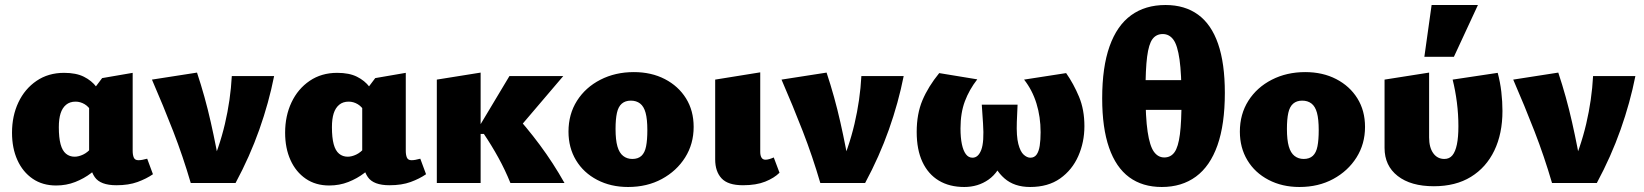

<svg xmlns="http://www.w3.org/2000/svg" viewBox="-20 -731 6569 767"><path d="M204 10Q150 10 110.5 -17Q71 -44 49.5 -91.5Q28 -139 28 -201Q28 -268 53.5 -322Q79 -376 126 -408Q173 -440 236 -440Q284 -440 315 -424.5Q346 -409 365 -384Q384 -359 395 -331L348 -281Q336 -304 318.5 -314.5Q301 -325 282 -325Q259 -325 244 -312.5Q229 -300 222 -278Q215 -256 215 -223Q215 -181 222 -155Q229 -129 243.5 -117Q258 -105 278 -105Q294 -105 312 -113.5Q330 -122 346 -141L391 -83Q372 -61 344 -39.5Q316 -18 280.5 -4Q245 10 204 10ZM445 9Q381 9 358.5 -23.5Q336 -56 336 -116V-350L388 -419L510 -440V-128Q510 -112 514.5 -101.5Q519 -91 533 -91Q540 -91 548.5 -92.5Q557 -94 568 -97L591 -35Q565 -17 529.5 -4Q494 9 445 9Z M742 0Q711 -106 672 -206.5Q633 -307 587 -413L767 -441Q799 -345 822 -243Q845 -141 861 -44H813Q856 -140 878.5 -236Q901 -332 906 -427H1075Q1054 -321 1016 -213.5Q978 -106 921 0Z M1295 10Q1241 10 1201.5 -17Q1162 -44 1140.5 -91.5Q1119 -139 1119 -201Q1119 -268 1144.5 -322Q1170 -376 1217 -408Q1264 -440 1327 -440Q1375 -440 1406 -424.5Q1437 -409 1456 -384Q1475 -359 1486 -331L1439 -281Q1427 -304 1409.5 -314.5Q1392 -325 1373 -325Q1350 -325 1335 -312.5Q1320 -300 1313 -278Q1306 -256 1306 -223Q1306 -181 1313 -155Q1320 -129 1334.5 -117Q1349 -105 1369 -105Q1385 -105 1403 -113.5Q1421 -122 1437 -141L1482 -83Q1463 -61 1435 -39.5Q1407 -18 1371.5 -4Q1336 10 1295 10ZM1536 9Q1472 9 1449.5 -23.5Q1427 -56 1427 -116V-350L1479 -419L1601 -440V-128Q1601 -112 1605.5 -101.5Q1610 -91 1624 -91Q1631 -91 1639.5 -92.5Q1648 -94 1659 -97L1682 -35Q1656 -17 1620.5 -4Q1585 9 1536 9Z M2019 0Q1998 -52 1971 -101Q1944 -150 1913 -196H1894V-225L2015 -427H2230L2023 -184V-289Q2083 -224 2136.5 -152Q2190 -80 2235 0ZM1725 0V-413L1900 -441V0Z M2489 16Q2420 16 2365.5 -12.5Q2311 -41 2281 -91Q2251 -141 2251 -205Q2251 -275 2285 -328.5Q2319 -382 2378.5 -412.5Q2438 -443 2512 -443Q2582 -443 2636 -415Q2690 -387 2720.5 -338Q2751 -289 2751 -224Q2751 -156 2717 -102Q2683 -48 2624 -16Q2565 16 2489 16ZM2506 -96Q2529 -96 2542.5 -108.5Q2556 -121 2561 -146.5Q2566 -172 2566 -211Q2566 -255 2559 -280.5Q2552 -306 2537 -317.5Q2522 -329 2500 -329Q2478 -329 2464 -317Q2450 -305 2444.5 -280Q2439 -255 2439 -216Q2439 -172 2446.5 -146Q2454 -120 2469.5 -108Q2485 -96 2506 -96Z M2948 9Q2888 9 2862.5 -18.5Q2837 -46 2837 -94V-413L3017 -442V-124Q3017 -110 3022 -101.5Q3027 -93 3038 -93Q3045 -93 3053.5 -95.5Q3062 -98 3071 -102L3094 -41Q3073 -20 3037 -5.5Q3001 9 2948 9Z M3257 0Q3226 -106 3187 -206.5Q3148 -307 3102 -413L3282 -441Q3314 -345 3337 -243Q3360 -141 3376 -44H3328Q3371 -140 3393.5 -236Q3416 -332 3421 -427H3590Q3569 -321 3531 -213.5Q3493 -106 3436 0Z M3832 16Q3773 16 3730.5 -9.5Q3688 -35 3665 -84Q3642 -133 3642 -204Q3642 -276 3665 -330.5Q3688 -385 3732 -439L3884 -414Q3852 -373 3834.5 -326.5Q3817 -280 3817 -218Q3817 -181 3822.5 -155Q3828 -129 3838.5 -115Q3849 -101 3865 -101Q3888 -101 3900 -132.5Q3912 -164 3907 -238L3902 -313H4045L4042 -244Q4040 -187 4048 -156Q4056 -125 4069.5 -113Q4083 -101 4096 -101Q4112 -101 4121 -113.5Q4130 -126 4133.5 -149Q4137 -172 4137 -203Q4137 -264 4120.5 -317.5Q4104 -371 4071 -413L4239 -439Q4269 -396 4290.5 -344.5Q4312 -293 4312 -227Q4312 -163 4287.5 -107.5Q4263 -52 4215 -18Q4167 16 4095 16Q4032 16 3992.5 -18.5Q3953 -53 3940 -106H3992Q3971 -43 3929 -13.5Q3887 16 3832 16Z M4621 16Q4544 16 4491 -23Q4438 -62 4410.5 -141Q4383 -220 4383 -338Q4383 -463 4412.5 -546Q4442 -629 4498.5 -670Q4555 -711 4636 -711Q4713 -711 4766 -672.5Q4819 -634 4846 -556Q4873 -478 4873 -360Q4873 -234 4843.5 -150.5Q4814 -67 4757.5 -25.5Q4701 16 4621 16ZM4631 -102Q4657 -102 4672 -123Q4687 -144 4693.5 -194.5Q4700 -245 4700 -335Q4700 -436 4692 -493Q4684 -550 4667.5 -572.5Q4651 -595 4625 -595Q4599 -595 4584 -575Q4569 -555 4562.5 -504.5Q4556 -454 4556 -363Q4556 -262 4564.5 -205Q4573 -148 4589.5 -125Q4606 -102 4631 -102ZM4481 -292V-411H4758V-292Z M5171 16Q5102 16 5047.5 -12.5Q4993 -41 4963 -91Q4933 -141 4933 -205Q4933 -275 4967 -328.5Q5001 -382 5060.5 -412.5Q5120 -443 5194 -443Q5264 -443 5318 -415Q5372 -387 5402.5 -338Q5433 -289 5433 -224Q5433 -156 5399 -102Q5365 -48 5306 -16Q5247 16 5171 16ZM5188 -96Q5211 -96 5224.5 -108.5Q5238 -121 5243 -146.5Q5248 -172 5248 -211Q5248 -255 5241 -280.5Q5234 -306 5219 -317.5Q5204 -329 5182 -329Q5160 -329 5146 -317Q5132 -305 5126.5 -280Q5121 -255 5121 -216Q5121 -172 5128.5 -146Q5136 -120 5151.5 -108Q5167 -96 5188 -96Z M5708 13Q5616 13 5563.5 -28Q5511 -69 5511 -140V-413L5689 -441V-182Q5689 -142 5705.5 -119Q5722 -96 5750 -96Q5770 -96 5782 -110.5Q5794 -125 5800 -154Q5806 -183 5806 -227Q5806 -274 5800 -321.5Q5794 -369 5783 -413L5963 -440Q5973 -403 5977.5 -364Q5982 -325 5982 -288Q5982 -197 5949.5 -129.5Q5917 -62 5856 -24.5Q5795 13 5708 13ZM5670 -504 5699 -711H5884L5788 -504Z M6180 0Q6149 -106 6110 -206.5Q6071 -307 6025 -413L6205 -441Q6237 -345 6260 -243Q6283 -141 6299 -44H6251Q6294 -140 6316.5 -236Q6339 -332 6344 -427H6513Q6492 -321 6454 -213.5Q6416 -106 6359 0Z"/></svg>

Font: Ysabeau Infant Black
Style: Regular
Weight: 900
Designer: Christian Thalmann (Catharsis Fonts)
Version: Version 2.001;gftools[0.9.30]; featfreeze: ss01,ss02,lnum